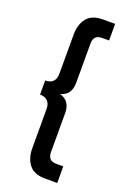

<svg xmlns="http://www.w3.org/2000/svg" viewBox="-168 -748 696 1016"><g transform="rotate(20 180.0 -240.0)"><path d="M49.5 -280Q78.5 -280 93.2 -295.2Q108 -310.5 108 -338.5V-560Q108 -616.5 136.2 -652.2Q164.5 -688 226.5 -688H295V-594.5H256.5Q231.5 -594.5 219.8 -582.5Q208 -570.5 208 -544.5V-325.5Q208 -291 194 -269.8Q180 -248.5 148.5 -239.5Q208 -222.5 208 -154.5V64.5Q208 89 219.2 101.8Q230.5 114.5 256.5 114.5H295V208H226.5Q164.5 208 136.2 172.2Q108 136.5 108 80V-141.5Q108 -169.5 93 -185Q78 -200.5 49.5 -200.5Z"/></g></svg>

Font: League Spartan SemiBold
Style: Regular
Weight: 600
Foundry: The League of Moveable Type
Version: Version 2.002